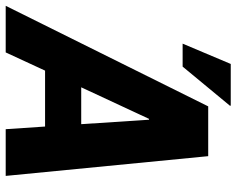

<svg xmlns="http://www.w3.org/2000/svg" viewBox="-135 -732 830 674"><g transform="rotate(90 280.0 -395.0)"><path d="M249.5 -265.1H378.9L363.3 -502.9L360.4 -503.4ZM387.2 -138.2H190.9L127 0H-36.6L316.4 -710.9H491.2L560.5 0H396.5ZM167.5 -790H313.5L314.5 -787.6L176.8 -621.1H96.2Z"/></g></svg>

Font: Roboto-BlackItalic
Style: Italic
Weight: 900
Italic angle: -12°
Designer: Google
Version: Version 1.100141; 2013